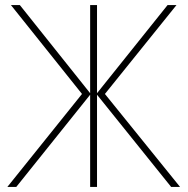

<svg xmlns="http://www.w3.org/2000/svg" viewBox="-20 -734 737 754"><path d="M302 -365 23 -714H58L334 -368V-714H361V-368L638 -714H673L392 -365L687 0H652L361 -362V0H334V-362L44 0H9Z"/></svg>

Font: Noto Sans Display Thin
Style: Regular
Weight: 250
Designer: Monotype Design Team
Foundry: Monotype Imaging Inc.
Version: Version 1.900